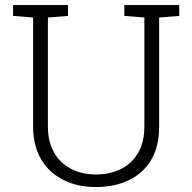

<svg xmlns="http://www.w3.org/2000/svg" viewBox="-20 -731 762 761"><path d="M359.9 10.3Q286.1 10.3 231 -18.1Q174.8 -45.9 143.1 -99.4Q111.3 -152.8 111.3 -229V-661.6L31.7 -668V-710.9H249.5V-668L169.9 -661.6V-229Q169.9 -168.5 194.3 -126.5Q218.8 -84 261.5 -61.8Q304.2 -39.6 360.4 -39.6Q417 -39.6 460 -61.5Q503.4 -83.5 527.8 -125.7Q552.2 -168 552.2 -229V-661.6L472.7 -668V-710.9H690.4V-668L610.8 -661.6V-229Q610.8 -151.4 579.6 -98.1Q548.3 -44.9 491.5 -17.3Q434.6 10.3 359.9 10.3Z"/></svg>

Font: Suwannaphum Light
Style: Regular
Weight: 300
Designer: Danh Hong
Version: Version 8.002; ttfautohint (v1.8.3)